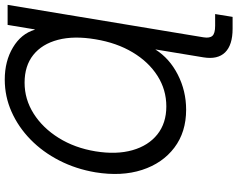

<svg xmlns="http://www.w3.org/2000/svg" viewBox="-114 -665 983 795"><g transform="rotate(-90 377.5 -267.5)"><path d="M754.9 -727.5 634.3 0 620.6 83Q616.2 108.9 626.5 120.4Q636.7 131.8 668 131.8H716.8L705.1 204.1H656.2Q588.4 204.1 558.1 173.1Q527.8 142.1 537.6 83L551.3 0L570.3 -115.2H569.8Q533.2 -57.1 465.8 -22.7Q398.4 11.7 320.8 11.7Q228 11.7 163.6 -37.1Q99.1 -85.9 71.5 -170.7Q43.9 -255.4 61.5 -363.8Q75.2 -444.8 110.4 -513.4Q145.5 -582 197.3 -632.6Q249 -683.1 312.3 -711.2Q375.5 -739.3 445.3 -739.3Q522 -739.3 578.6 -705.3Q635.3 -671.4 651.9 -615.2H653.3L671.9 -727.5ZM334.5 -70.3Q403.3 -70.3 460.9 -106.9Q518.6 -143.6 558.1 -209.5Q597.7 -275.4 612.3 -363.8Q627.4 -453.1 610.1 -519Q592.8 -585 547.6 -621.1Q502.4 -657.2 432.6 -657.2Q363.8 -657.2 304.4 -619.6Q245.1 -582 203.9 -515.9Q162.6 -449.7 148.4 -363.8Q134.3 -276.9 153.1 -210.7Q171.9 -144.5 218.5 -107.4Q265.1 -70.3 334.5 -70.3Z"/></g></svg>

Font: Inter Display
Style: Italic
Weight: 400
Italic angle: -9.39999°
Designer: Rasmus Andersson
Foundry: rsms
Version: Version 4.000;git-a52131595